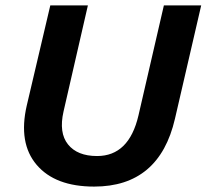

<svg xmlns="http://www.w3.org/2000/svg" viewBox="-20 -680 764 710"><path d="M328 10Q184 10 115.5 -70.5Q47 -151 79 -290L166 -660H305L215 -268Q197 -189 231.5 -146Q266 -103 339 -103Q457 -103 492 -253L586 -660H724L627 -241Q569 10 328 10Z"/></svg>

Font: Elaine Sans SemiBold
Style: Italic
Weight: 600
Italic angle: -13°
Designer: Wei Huang
Foundry: Wei Huang
Version: Version 2.001;December 24, 2019;FontCreator 12.0.0.2547 64-b